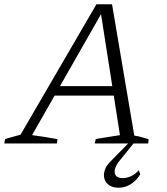

<svg xmlns="http://www.w3.org/2000/svg" viewBox="-33 -671 780 898"><path d="M595 -37Q613 -34 629.5 -29.5Q646 -25 662 -20L660 0H410L415 -21L528 -39L436 -627L451 -625L117 -39Q147 -35 176.5 -30.5Q206 -26 236 -20L233 0H-13L-9 -21L63 -41L418 -651H491ZM195 -224 217 -268H529L534 -224ZM522 207Q495 207 478 195.5Q461 184 455.5 165.5Q450 147 457 125Q464 103 484 84L583 -17H605L522 86Q499 117 504 139.5Q509 162 541 162Q561 162 581 152.5Q601 143 616 125L623 144Q606 173 579.5 190Q553 207 522 207Z"/></svg>

Font: Piazzolla Thin ExtraLight
Style: Italic
Weight: 250
Italic angle: -11.3°
Version: Version 2.005